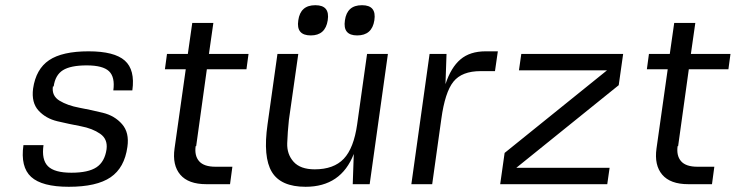

<svg xmlns="http://www.w3.org/2000/svg" viewBox="-20 -707 2824 737"><path d="M186 -375H183Q178 -339 208.5 -320.5Q239 -302 284.5 -293.5Q330 -285 375 -274Q420 -263 448.5 -230.5Q477 -198 469 -143Q458 -63 404.5 -26.5Q351 10 244 10Q141 10 99.5 -28Q58 -66 70 -150H147Q139 -94 164 -69Q189 -44 254 -44Q319 -44 350.5 -65Q382 -86 389 -134Q394 -173 364.5 -193.5Q335 -214 290 -222.5Q245 -231 200.5 -241.5Q156 -252 128 -282.5Q100 -313 107 -367Q118 -442 168.5 -476Q219 -510 320 -510Q419 -510 459 -474.5Q499 -439 488 -360H415Q422 -411 398.5 -433.5Q375 -456 313 -456Q251 -456 221.5 -437.5Q192 -419 186 -375Z M733 -146H731Q726 -109 744.5 -88Q763 -67 807 -67H872L863 0H772Q703 0 672 -36.5Q641 -73 650 -137L693 -441H613L621 -500H701L718 -619H799L782 -500H934L926 -441H774Z M1351 -230 1389 -500H1469L1399 0H1334L1338 -116Q1289 10 1153 10Q1058 10 1023.5 -47Q989 -104 1007 -230L1045 -500H1125L1089 -247Q1084 -200 1082.5 -157.5Q1081 -115 1107 -86Q1133 -57 1188 -57Q1261 -57 1299.5 -97.5Q1338 -138 1351 -230ZM1190 -687H1191Q1247 -687 1238 -629Q1229 -571 1173 -571Q1116 -571 1125 -629Q1133 -687 1190 -687ZM1369 -687H1370Q1426 -687 1417 -629Q1408 -571 1351 -571Q1295 -571 1304 -629Q1312 -687 1369 -687Z M1844 -510H1891L1880 -434H1825Q1753 -434 1720.5 -393.5Q1688 -353 1674 -250L1639 0H1559L1629 -500H1694L1690 -384Q1711 -448 1747.5 -479Q1784 -510 1844 -510Z M1962 -63H2320L2311 0H1900L1917 -120L2310 -437H1972L1981 -500H2372L2355 -380Z M2583 -146H2581Q2576 -109 2594.5 -88Q2613 -67 2657 -67H2722L2713 0H2622Q2553 0 2522 -36.5Q2491 -73 2500 -137L2543 -441H2463L2471 -500H2551L2568 -619H2649L2632 -500H2784L2776 -441H2624Z"/></svg>

Font: Fivo Sans Modern
Style: Italic
Weight: 400
Designer: Alexander Slobzheninov
Foundry: Alexander Slobzheninov
Version: 1.0